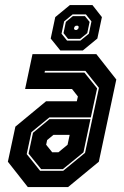

<svg xmlns="http://www.w3.org/2000/svg" viewBox="-20 -760 504 780"><path d="M93 0 12 -103 42.5 -245.5 167 -348.5H292L296.5 -368L272.5 -398.5H82L112 -540H371.5L452.5 -437L381.5 -103L256.5 0ZM143 -66H236.5L325.5 -139L382 -403L327 -472H162.5L161 -465H323L374.5 -401L349 -283H180.5L107.5 -223L88.5 -134ZM147 -73 96 -136 114 -220.5 181 -276H347.5L319 -141L235.5 -73ZM192 -141.5H217.5L254.5 -172L263 -212H197L171.5 -191L167.5 -172ZM225 -555 186 -603.5 204.5 -690.5 264 -739.5H355.5L394 -690.5L375.5 -603.5L316.5 -555ZM252.5 -595H306.5L341 -623L351.5 -673L329 -701.5H275L240.5 -673L230 -623ZM256.5 -602 238 -625.5 247.5 -671 276 -694.5H325L344 -671L334.5 -625.5L305.5 -602ZM284 -638.5H292.5L298 -643.5L300 -651L296.5 -655.5H288L282.5 -651L280.5 -643.5Z"/></svg>

Font: Tourney Condensed ExtraBold
Style: Italic
Weight: 800
Width: 3
Italic angle: -12°
Designer: Tyler Finck
Foundry: Etcetera Type Co
Version: Version 1.010; ttfautohint (v1.8.3)